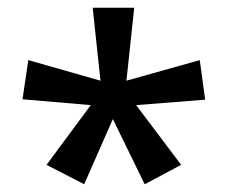

<svg xmlns="http://www.w3.org/2000/svg" viewBox="-20 -780 588 495"><path d="M326 -760 306 -572 495 -625 509 -523 331 -509 447 -355 353 -305 271 -473 197 -305 100 -355 214 -509 38 -524 53 -625 239 -572 219 -760Z"/></svg>

Font: Noto Sans Meetei Mayek Medium
Style: Regular
Weight: 500
Designer: Monotype Design Team and Neelakash Kshetrimayum
Foundry: Monotype Imaging Inc.
Version: Version 2.002; ttfautohint (v1.8.4.7-5d5b)